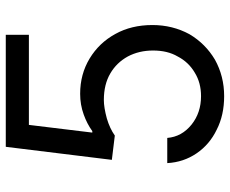

<svg xmlns="http://www.w3.org/2000/svg" viewBox="-84 -682 777 648"><g transform="rotate(-90 304.0 -358.5)"><path d="M190 -15Q140 -39 110 -83Q80 -127 77 -182H162Q166 -133 207 -100Q247 -68 303 -68Q348 -68 382 -89Q418 -110 437 -147Q457 -181 457 -230Q457 -277 437 -315Q416 -353 380 -374Q343 -396 290 -396Q265 -396 228 -386Q194 -376 170 -359L88 -369L132 -727H510V-649H206L180 -435H185Q210 -453 241 -464Q274 -476 311 -476Q377 -476 430 -444Q483 -412 513 -357Q543 -303 543 -232Q543 -164 512 -107Q480 -53 426 -21Q370 10 303 10Q239 10 190 -15Z"/></g></svg>

Font: Sinter
Style: Regular
Weight: 400
Foundry: Adobe & rsms
Version: Version 1.000